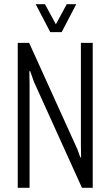

<svg xmlns="http://www.w3.org/2000/svg" viewBox="-20 -889 523 909"><path d="M64 0V-686H118L342 -192Q345 -187 348 -178Q351 -169 354.5 -160Q358 -151 360 -144H364Q364 -158 363.5 -174Q363 -190 363 -200V-686H419V0H368L141 -501Q138 -508 133 -523.5Q128 -539 123 -552H119Q119 -538 119.5 -520.5Q120 -503 120 -493V0ZM149 -869H193L258 -749H231L296 -869H341L272 -737H218Z"/></svg>

Font: Archivo ExtraCondensed ExtraLight
Style: Regular
Weight: 250
Width: 2
Designer: Hector Gatti
Foundry: Omnibus-Type
Version: Version 2.001